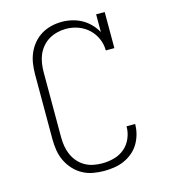

<svg xmlns="http://www.w3.org/2000/svg" viewBox="-111 -832 823 930"><g transform="rotate(-15 300.0 -367.5)"><path d="M297 8Q270 8 242 3Q214 -2 189.5 -15.5Q165 -29 146 -50Q127 -71 115 -96Q103 -121 98.5 -149Q94 -177 94 -205V-530Q94 -557 98 -584Q102 -611 112.5 -635.5Q123 -660 140.5 -681Q158 -702 181 -716Q204 -730 230.5 -736.5Q257 -743 284 -743Q310 -743 335.5 -737Q361 -731 383.5 -718.5Q406 -706 424.5 -687Q443 -668 455 -646V-735H498V-554H455Q455 -585 442.5 -613.5Q430 -642 407.5 -663Q385 -684 355.5 -694.5Q326 -705 295 -705Q273 -705 251 -699.5Q229 -694 210 -683Q191 -672 176 -654.5Q161 -637 152.5 -617Q144 -597 140.5 -574.5Q137 -552 137 -530V-205Q137 -182 140.5 -160Q144 -138 153 -117Q162 -96 176.5 -79Q191 -62 210.5 -50.5Q230 -39 252.5 -34.5Q275 -30 297 -30Q328 -30 357.5 -38Q387 -46 410 -65.5Q433 -85 445 -113.5Q457 -142 457 -172V-173H500V-172Q500 -146 493 -121Q486 -96 473 -74.5Q460 -53 440 -36.5Q420 -20 397 -10Q374 0 348.5 4Q323 8 297 8Z"/></g></svg>

Font: Iosevka Etoile Extralight
Style: Regular
Weight: 200
Designer: Belleve Invis
Foundry: Belleve Invis
Version: Version 22.1.2; ttfautohint (v1.8.4)